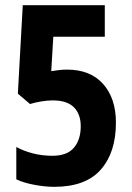

<svg xmlns="http://www.w3.org/2000/svg" viewBox="-20 -803 510 742"><path d="M190 -81Q153 -81 111.5 -89Q70 -97 43 -110V-235Q70 -220 106 -210.5Q142 -201 183 -201Q239 -201 265.5 -232Q292 -263 292 -315Q292 -362 265.5 -388.5Q239 -415 184 -415Q163 -415 139 -411Q115 -407 96 -401L49 -441L68 -783H385V-661H186L178 -528Q193 -530 206.5 -532Q220 -534 239 -534Q329 -534 378.5 -478.5Q428 -423 428 -329Q428 -214 369.5 -147.5Q311 -81 190 -81Z"/></svg>

Font: Noto Sans Kannada UI ExtraCondensed
Style: Bold
Weight: 700
Width: 2
Designer: Jelle Bosma - Monotype Design Team
Foundry: Monotype Imaging Inc.
Version: Version 2.005; ttfautohint (v1.8.4.7-5d5b)